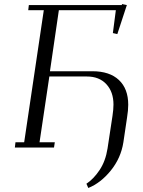

<svg xmlns="http://www.w3.org/2000/svg" viewBox="-20 -727 706 946"><path d="M53.2 0 56.2 -25.9H99.1L195.8 -676.8H119.1L122.1 -702.1H580.1L581.1 -707L605 -702.1L558.1 -559.1L536.1 -564L550.8 -676.8H270L226.1 -376H435.1Q520 -376 565.9 -332.8Q611.8 -289.6 611.8 -210.9Q611.8 -183.6 606 -147.9L587.9 -25.9Q575.7 51.8 525.9 113.3Q476.1 174.8 415 199.2L405.8 178.2Q441.4 154.8 470.7 110.8Q500 66.9 509.8 4.9L534.2 -155.8Q539.1 -188 539.1 -211.9Q539.1 -274.4 503.9 -312.3Q468.8 -350.1 408.2 -350.1H223.1L174.8 -25.9H250L246.1 0Z"/></svg>

Font: Dehuti
Style: Italic
Weight: 400
Version: Version 1.2